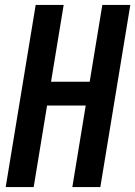

<svg xmlns="http://www.w3.org/2000/svg" viewBox="-20 -755 546 775"><path d="M3 0 124 -735H237L186 -425H342L393 -735H506L385 0H272L326 -329H170L116 0Z"/></svg>

Font: Iosevka Oblique
Style: Bold
Weight: 700
Italic angle: -9°
Monospace: yes
Designer: Belleve Invis
Foundry: Belleve Invis
Version: Version 32.5.0; ttfautohint (v1.8.4)